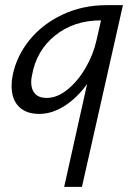

<svg xmlns="http://www.w3.org/2000/svg" viewBox="-20 -436 527 745"><path d="M457 -416 298 289H229L318 -110Q279 -56 230.5 -25Q182 6 132 6Q81 6 53 -22.5Q25 -51 25 -102Q25 -124 29 -143Q44 -218 94 -280Q144 -342 222 -379Q300 -416 394 -416ZM354 -278 372 -357Q267 -357 194 -298.5Q121 -240 104 -143Q101 -130 101 -117Q101 -89 116 -72.5Q131 -56 161 -56Q202 -56 242 -88.5Q282 -121 312 -172.5Q342 -224 354 -278Z"/></svg>

Font: Ysabeau Medium
Style: Italic
Weight: 500
Italic angle: -12°
Designer: Christian Thalmann (Catharsis Fonts)
Version: Version 0.003